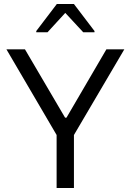

<svg xmlns="http://www.w3.org/2000/svg" viewBox="-20 -933 650 953"><path d="M160 -779V-773H216L304 -869L393 -773H449V-779L347 -913H262ZM261 -263V0H347V-263L597 -688H508L310 -349H303L104 -688H12Z"/></svg>

Font: Saira UNSAM
Style: Regular
Weight: 400
Designer: Hector Gatti with collaboration of the Omnibus-Type team
Foundry: Omnibus-Type
Version: Version 0.072;PS 000.072;hotconv 1.0.88;makeotf.lib2.5.64775